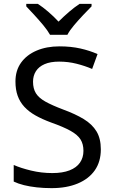

<svg xmlns="http://www.w3.org/2000/svg" viewBox="-20 -964 589 994"><path d="M502 -191Q502 -127 471 -82.5Q440 -38 382.5 -14Q325 10 247 10Q207 10 170.5 6Q134 2 104 -5.5Q74 -13 51 -24V-110Q87 -94 140.5 -81Q194 -68 251 -68Q304 -68 340 -82Q376 -96 394 -122Q412 -148 412 -183Q412 -218 397 -242Q382 -266 345.5 -286.5Q309 -307 244 -330Q198 -347 163.5 -366.5Q129 -386 106 -411Q83 -436 71.5 -468Q60 -500 60 -542Q60 -599 89 -639.5Q118 -680 169.5 -702Q221 -724 288 -724Q347 -724 396 -713Q445 -702 485 -684L457 -607Q420 -623 376.5 -634Q333 -645 286 -645Q241 -645 211 -632Q181 -619 166 -595.5Q151 -572 151 -541Q151 -505 166 -481Q181 -457 215 -438Q249 -419 307 -397Q370 -374 413.5 -347.5Q457 -321 479.5 -284Q502 -247 502 -191ZM239 -784Q226 -807 204 -833.5Q182 -860 158 -886Q134 -912 116 -931V-944H176Q202 -927 230 -903Q258 -879 283 -852Q310 -879 338 -903Q366 -927 392 -944H454V-931Q435 -912 410.5 -886Q386 -860 363.5 -833.5Q341 -807 329 -784Z"/></svg>

Font: Noto Sans Hebrew
Style: Regular
Weight: 400
Designer: Monotype Design Team
Foundry: Monotype Imaging Inc.
Version: Version 2.003